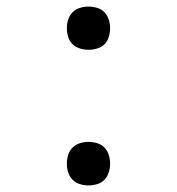

<svg xmlns="http://www.w3.org/2000/svg" viewBox="-20 -558 540 586"><path d="M250 -406Q263 -406 276.5 -410Q290 -414 299 -423Q308 -432 312 -445.5Q316 -459 316 -472Q316 -485 312 -498Q308 -511 299 -520.5Q290 -530 276.5 -534Q263 -538 250 -538Q237 -538 224 -534Q211 -530 201.5 -520.5Q192 -511 188 -498Q184 -485 184 -472Q184 -459 188 -445.5Q192 -432 201.5 -423Q211 -414 224 -410Q237 -406 250 -406ZM250 8Q263 8 276.5 4Q290 0 299 -9.5Q308 -19 312 -32Q316 -45 316 -58Q316 -72 312 -85Q308 -98 299 -107.5Q290 -117 276.5 -121Q263 -125 250 -125Q237 -125 224 -121Q211 -117 201.5 -107.5Q192 -98 188 -85Q184 -72 184 -58Q184 -45 188 -32Q192 -19 201.5 -9.5Q211 0 224 4Q237 8 250 8Z"/></svg>

Font: Iosevka SS09 Light
Style: Regular
Weight: 300
Monospace: yes
Designer: Belleve Invis
Foundry: Belleve Invis
Version: Version 5.2.1; ttfautohint (v1.8.3)